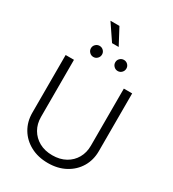

<svg xmlns="http://www.w3.org/2000/svg" viewBox="-257 -1238 1244 1384"><g transform="rotate(30 365.0 -546.0)"><path d="M365.7 11.2Q283.7 11.2 220.9 -22.5Q158.2 -56.2 123.3 -114.5Q88.4 -172.9 88.4 -247.1V-727.5H157.7V-252Q157.7 -194.8 183.6 -149.9Q209.5 -105 256.1 -79.1Q302.7 -53.2 365.7 -53.2Q428.2 -53.2 474.9 -79.1Q521.5 -105 547.1 -149.9Q572.8 -194.8 572.8 -252V-727.5H642.1V-247.1Q642.1 -172.9 607.2 -114.5Q572.3 -56.2 510 -22.5Q447.8 11.2 365.7 11.2ZM470.7 -814.9Q451.7 -814.9 438 -828.6Q424.3 -842.3 424.3 -861.3Q424.3 -880.4 438 -893.8Q451.7 -907.2 470.7 -907.2Q489.7 -907.2 503.2 -893.8Q516.6 -880.4 516.6 -861.3Q516.6 -842.3 503.2 -828.6Q489.7 -814.9 470.7 -814.9ZM268.1 -814.9Q249 -814.9 235.4 -828.6Q221.7 -842.3 221.7 -861.3Q221.7 -880.4 235.4 -893.8Q249 -907.2 268.1 -907.2Q287.1 -907.2 300.5 -893.8Q314 -880.4 314 -861.3Q314 -842.3 300.5 -828.6Q287.1 -814.9 268.1 -814.9ZM335.4 -968.8 244.6 -1103H319.3L390.6 -968.8Z"/></g></svg>

Font: Inter 16pt Light
Style: Regular
Weight: 300
Version: Version 4.001;git-66647c0bb